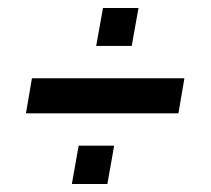

<svg xmlns="http://www.w3.org/2000/svg" viewBox="-20 -499 528 481"><path d="M45 -215 60 -303H442L427 -215ZM160 -38 177 -134H266L249 -38ZM221 -384 238 -479H327L310 -384Z"/></svg>

Font: Archivo ExtraCondensed SemiBold
Style: Italic
Weight: 600
Width: 2
Italic angle: -10°
Designer: Hector Gatti
Foundry: Omnibus-Type
Version: Version 2.001